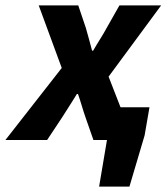

<svg xmlns="http://www.w3.org/2000/svg" viewBox="-59 -517 615 709"><path d="M-39 0H115L170 -83C189 -113 208 -142 225 -170H229C239 -142 247 -111 257 -83L286 0H336L307 172H419L475 -17L493 -121H386L342 -234L536 -497H382L335 -414C320 -386 301 -358 285 -330H281C274 -358 266 -385 258 -414L230 -497H84L169 -266Z"/></svg>

Font: Source Sans Pro
Style: Bold Italic
Weight: 700
Italic angle: -11°
Designer: Paul D. Hunt
Foundry: Adobe Systems Incorporated
Version: Version 3.006;hotconv 1.0.111;makeotfexe 2.5.65597